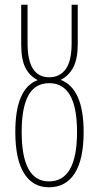

<svg xmlns="http://www.w3.org/2000/svg" viewBox="-20 -785 420 815"><path d="M45 -225Q45 -410 140 -445Q105 -463 87.5 -498Q70 -533 70 -597V-765H97V-601Q97 -457 189 -457Q233 -457 258.5 -491Q284 -525 284 -601V-765H310V-597Q310 -536 291.5 -500Q273 -464 238 -446Q335 -408 335 -225Q335 -108 297 -49Q259 10 188 10Q119 10 82 -49.5Q45 -109 45 -225ZM307 -225Q307 -432 189 -432Q129 -432 100.5 -380Q72 -328 72 -225Q72 -15 188 -15Q307 -15 307 -225Z"/></svg>

Font: Noto Sans Display Thin Cond
Style: Regular
Weight: 250
Width: 3
Designer: Monotype Design team
Foundry: Monotype Imaging Inc.
Version: Version 1.000